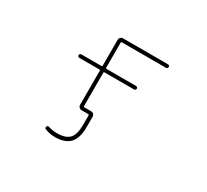

<svg xmlns="http://www.w3.org/2000/svg" viewBox="-148 -772 1296 1204"><g transform="rotate(30 500.0 -170.0)"><path d="M364.3 205.1Q328.1 205.1 293 191.4Q282.2 187.5 286.1 175.8Q290 164.1 300.8 168Q334 177.7 364.3 177.7Q426.8 177.7 453.6 148.9Q480.5 120.1 480.5 52.7V-19.5Q480.5 -24.4 475.6 -24.4H425.8Q416 -24.4 408.7 -31.7Q401.4 -39.1 401.4 -48.8V-296.9Q401.4 -301.8 397.5 -301.8H250Q245.1 -301.8 241.2 -305.7Q237.3 -309.6 237.3 -314.5Q237.3 -319.3 241.2 -323.2Q245.1 -327.1 250 -327.1H397.5Q401.4 -327.1 401.4 -332V-520.5Q401.4 -530.3 408.7 -537.6Q416 -544.9 425.8 -544.9H752Q757.8 -544.9 761.2 -541Q764.6 -537.1 764.6 -532.2Q764.6 -527.3 761.2 -523.4Q757.8 -519.5 752 -519.5H431.6Q426.8 -519.5 426.8 -515.6V-332Q426.8 -327.1 431.6 -327.1H646.5Q651.4 -327.1 655.3 -323.2Q659.2 -319.3 659.2 -314.5Q659.2 -309.6 655.3 -305.7Q651.4 -301.8 646.5 -301.8H431.6Q426.8 -301.8 426.8 -296.9V-53.7Q426.8 -48.8 431.6 -48.8H482.4Q492.2 -48.8 499.5 -41.5Q506.8 -34.2 506.8 -24.4V52.7Q506.8 130.9 472.2 168Q437.5 205.1 364.3 205.1Z"/></g></svg>

Font: Rounded Mgen+ 1mn thin
Style: Regular
Weight: 100
Designer: [Source Han Sans]
Ryoko NISHIZUKA  (kana & ideographs); Paul D. Hunt (Latin, Greek & Cyrillic); Wenlong ZHANG  (bopomofo
Version: Version 1.059.20150602